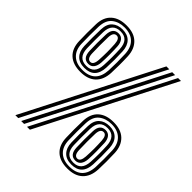

<svg xmlns="http://www.w3.org/2000/svg" viewBox="-220 -943 1087 1087"><g transform="rotate(45 323.5 -400.0)"><path d="M164.5 -433.2Q104.2 -433.2 71.2 -464.2Q38.2 -495.2 36.5 -552.5Q35.5 -581.5 35.4 -616.4Q35.2 -651.2 36.5 -686.5Q38.2 -743.8 71.5 -774.2Q104.8 -804.8 164.5 -804.8Q224.8 -804.8 257.1 -773.2Q289.5 -741.8 292.2 -686.5Q293.8 -653.8 293.6 -617.8Q293.5 -581.8 292.2 -552.5Q289.2 -495.2 256.5 -464.2Q223.8 -433.2 164.5 -433.2ZM171 0 580.5 -800H603.8L194.2 0ZM77.8 0 487.2 -800H510.5L101 0ZM124.5 0 533.8 -800H557L147.8 0ZM164.5 -449.2Q266.2 -449.2 272 -553.5Q273.2 -582 273.4 -617.2Q273.5 -652.5 272 -686Q269.2 -735.5 241.4 -762.1Q213.5 -788.8 164.5 -788.8Q119.2 -788.8 89 -764.8Q58.8 -740.8 56.8 -686.2Q55.8 -647 55.8 -618Q55.8 -589 56.8 -551.2Q58.2 -502.5 86.5 -475.9Q114.8 -449.2 164.5 -449.2ZM164.5 -465.2Q123 -465.2 100.6 -488.5Q78.2 -511.8 76.8 -553.2Q74.8 -616 77 -686.2Q78.5 -730 102.1 -751.4Q125.8 -772.8 164.5 -772.8Q204.2 -772.8 226.8 -750.1Q249.2 -727.5 251.5 -685.2Q254.8 -618 251.5 -553.8Q246.8 -465.2 164.5 -465.2ZM164.5 -481Q227.2 -481 231.2 -554.2Q234.8 -619.5 231.2 -684.5Q227.2 -757 164.5 -757Q99.8 -757 97 -685Q96 -654.2 96.1 -618.9Q96.2 -583.5 97 -554Q99.8 -481 164.5 -481ZM164.5 -497Q119.8 -497 117.5 -554.2Q116.2 -587.2 116.2 -617.9Q116.2 -648.5 117.5 -684.8Q119.5 -741 164.5 -741Q185.8 -741 197.6 -725.8Q209.5 -710.5 211 -684.8Q212.8 -655.2 212.9 -620.1Q213 -585 211.2 -555.2Q209.5 -528 197.6 -512.5Q185.8 -497 164.5 -497ZM164.5 -513Q187.8 -513 190.8 -555.8Q192.8 -591.8 192.8 -619.6Q192.8 -647.5 190.8 -683.2Q188 -725 164.5 -725Q139.2 -725 137.5 -683.8Q136.5 -654.8 136.6 -620.1Q136.8 -585.5 137.8 -554.5Q139.5 -513 164.5 -513ZM499.2 5.8Q439 5.8 406 -25.2Q373 -56.2 371.2 -113.5Q370.2 -142.5 370.1 -177.4Q370 -212.2 371.2 -247.5Q373 -304.8 406.2 -335.2Q439.5 -365.8 499.2 -365.8Q559.5 -365.8 591.9 -334.2Q624.2 -302.8 627 -247.5Q628.5 -214.8 628.4 -178.8Q628.2 -142.8 627 -113.5Q624 -56.2 591.2 -25.2Q558.5 5.8 499.2 5.8ZM499.2 -10.2Q601 -10.2 606.8 -114.5Q608 -143 608.1 -178.2Q608.2 -213.5 606.8 -247Q604 -296.5 576 -323.1Q548 -349.8 499.2 -349.8Q454 -349.8 423.6 -325.8Q393.2 -301.8 391.5 -247.2Q390.2 -208 390.4 -179Q390.5 -150 391.5 -112.2Q393 -63.5 421.1 -36.9Q449.2 -10.2 499.2 -10.2ZM499.2 -26.2Q457.8 -26.2 435.4 -49.5Q413 -72.8 411.5 -114.2Q409.5 -177 411.8 -247.2Q413.2 -291 436.9 -312.4Q460.5 -333.8 499.2 -333.8Q538.8 -333.8 561.4 -311.1Q584 -288.5 586.2 -246.2Q589.5 -179 586.2 -114.8Q581.5 -26.2 499.2 -26.2ZM499.2 -42Q561.8 -42 566 -115.2Q569.5 -180.5 566 -245.5Q562 -318 499.2 -318Q434.5 -318 431.8 -246Q430.8 -215.2 430.9 -179.9Q431 -144.5 431.8 -115Q434.5 -42 499.2 -42ZM499.2 -58Q454.5 -58 452.2 -115.2Q451 -148.2 451 -178.9Q451 -209.5 452.2 -245.8Q454.2 -302 499.2 -302Q520.5 -302 532.4 -286.8Q544.2 -271.5 545.8 -245.8Q547.2 -216.2 547.5 -181.1Q547.8 -146 546 -116.2Q544.2 -89 532.4 -73.5Q520.5 -58 499.2 -58ZM499.2 -74Q522.5 -74 525.5 -116.8Q527.5 -152.8 527.5 -180.6Q527.5 -208.5 525.5 -244.2Q522.8 -286 499.2 -286Q474 -286 472.2 -244.8Q471.2 -215.8 471.2 -181.1Q471.2 -146.5 472.5 -115.5Q474.2 -74 499.2 -74Z"/></g></svg>

Font: Big Shoulders Inline Display ExtraBold
Style: Regular
Weight: 800
Designer: Patric King
Foundry: XO Type Co
Version: Version 1.000